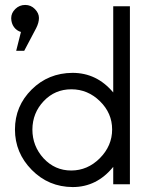

<svg xmlns="http://www.w3.org/2000/svg" viewBox="-20 -739 606 770"><path d="M380.4 -104.5Q429.7 -154.3 429.7 -219.7Q429.7 -285.2 380.9 -333Q332 -380.9 266.1 -380.9Q200.2 -380.9 155.3 -333.5Q110.4 -286.1 109.9 -219.7Q109.9 -153.3 154.8 -104Q200.2 -55.2 265.6 -55.2Q331.1 -55.2 380.4 -104.5ZM434.1 0V-69.8Q368.2 11.2 271.5 11.2Q174.8 10.7 107.4 -57.6Q40 -126 40 -219.7Q40 -313.5 106.9 -379.9Q173.8 -446.3 271 -446.8Q368.2 -446.8 434.1 -368.2V-713.9H501V0ZM24.9 -666Q24.9 -687 41.5 -703.1Q58.1 -719.2 81.1 -719.2Q104 -719.2 120.1 -702.6Q136.2 -686 136.2 -667Q136.2 -647.9 125 -626L77.1 -535.2H44.9L64 -610.8Q46.9 -615.7 36.1 -630.4Q25.4 -645 24.9 -666Z"/></svg>

Font: Arcon-Regular
Style: Regular
Weight: 400
Designer: M. Zarth
Foundry: martin zarth - visuelle & digitale kommunikation
Version: Version 1.131;PS 001.131;hotconv 1.0.70;makeotf.lib2.5.58329